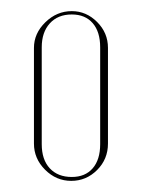

<svg xmlns="http://www.w3.org/2000/svg" viewBox="-20 -725 255 345"><path d="M109 -705Q135 -705 154.5 -685.5Q174 -666 174 -639V-467Q174 -439 154.5 -419.5Q135 -400 108 -400Q81 -400 61 -420Q41 -440 41 -467V-639Q41 -665 61.5 -685Q82 -705 109 -705ZM109 -699Q84 -699 69.5 -683Q55 -667 55 -640V-466Q55 -438 69.5 -422.5Q84 -407 109 -407Q133 -407 146.5 -422.5Q160 -438 160 -466V-640Q160 -668 146.5 -683.5Q133 -699 109 -699Z"/></svg>

Font: Moniqa Thin Display
Style: Regular
Weight: 100
Designer: Rajesh Rajput
Foundry: Rajesh Rajput
Version: Version 1.000